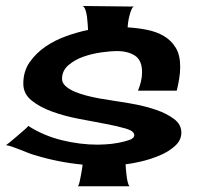

<svg xmlns="http://www.w3.org/2000/svg" viewBox="-30 -696 673 649"><path d="M179.7 -429.7Q179.7 -416 191.4 -405.3Q203.1 -394.5 221.2 -386.7Q239.3 -378.9 261.7 -373Q284.2 -367.2 305.7 -363.3Q327.1 -359.4 345.2 -356.9Q363.3 -354.5 373 -352.5Q394.5 -349.6 429.7 -342.8Q464.8 -335.9 499 -324.2Q533.2 -312.5 558.1 -293.9Q583 -275.4 583 -248Q583 -221.7 561 -202.1Q539.1 -182.6 508.3 -169.9Q477.5 -157.2 445.8 -149.9Q414.1 -142.6 394.5 -140.6Q394.5 -135.7 395.5 -125Q396.5 -114.3 397.9 -102.1Q399.4 -89.8 401.9 -79.6Q404.3 -69.3 408.2 -66.4H233.4Q236.3 -70.3 238.8 -80.1Q241.2 -89.8 243.2 -101.6Q245.1 -113.3 247.1 -124Q249 -134.8 249 -139.6Q166 -147.5 86.9 -171.9Q79.1 -173.8 65.4 -179.2Q51.8 -184.6 37.1 -190.4Q22.5 -196.3 9.3 -200.7Q-3.9 -205.1 -9.8 -205.1Q-7.8 -206.1 3.9 -215.8Q15.6 -225.6 28.8 -236.8Q42 -248 53.2 -257.8Q64.5 -267.6 65.4 -270.5Q117.2 -237.3 178.7 -222.2Q240.2 -207 300.8 -207Q306.6 -207 326.7 -208Q346.7 -209 368.2 -212.9Q389.6 -216.8 406.7 -222.7Q423.8 -228.5 423.8 -239.3Q423.8 -252.9 396 -261.2Q368.2 -269.5 326.7 -277.3Q285.2 -285.2 236.3 -294.4Q187.5 -303.7 146 -318.8Q104.5 -334 76.7 -356.4Q48.8 -378.9 48.8 -413.1Q48.8 -455.1 70.3 -485.8Q91.8 -516.6 124 -538.6Q156.2 -560.5 194.8 -574.2Q233.4 -587.9 267.6 -594.7Q267.6 -599.6 266.6 -612.3Q265.6 -625 264.2 -638.2Q262.7 -651.4 258.8 -662.6Q254.9 -673.8 249 -675.8L422.9 -673.8Q418 -672.9 414.1 -663.1Q410.2 -653.3 407.2 -641.6Q404.3 -629.9 402.8 -618.7Q401.4 -607.4 401.4 -603.5Q434.6 -601.6 466.8 -595.2Q499 -588.9 523.9 -574.2Q548.8 -559.6 564 -534.7Q579.1 -509.8 579.1 -470.7Q579.1 -450.2 575.7 -429.7Q572.3 -409.2 567.4 -389.6H436.5Q442.4 -404.3 446.3 -419.9Q450.2 -435.5 450.2 -452.1Q450.2 -492.2 426.3 -507.8Q402.3 -523.4 365.2 -523.4Q344.7 -523.4 313 -519Q281.2 -514.6 252 -504.4Q222.7 -494.1 201.2 -475.6Q179.7 -457 179.7 -429.7Z"/></svg>

Font: Cherry Cream Soda
Style: Regular
Weight: 400
Designer: Font Diner, Inc
Foundry: Font Diner, Inc
Version: Version 1.000